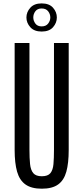

<svg xmlns="http://www.w3.org/2000/svg" viewBox="-20 -1116 498 1146"><path d="M229.5 10.3Q167.5 10.3 132.1 -14.9Q96.7 -40 82 -91.3Q67.4 -142.6 67.4 -220.7V-859.4H155.8V-223.1Q155.8 -172.9 159.4 -137Q163.1 -101.1 178.7 -82.5Q194.3 -64 229.5 -64Q265.6 -64 280.8 -82.5Q295.9 -101.1 299.1 -136.7Q302.2 -172.4 302.2 -222.7V-859.4H390.1V-220.7Q390.1 -142.6 376 -91.3Q361.8 -40 326.9 -14.9Q292 10.3 229.5 10.3ZM228.5 -927.7Q184.1 -927.7 160.9 -953.6Q137.7 -979.5 137.7 -1011.7Q137.7 -1043.9 160.9 -1069.8Q184.1 -1095.7 228.5 -1095.7Q273.9 -1095.7 296.6 -1069.8Q319.3 -1043.9 319.3 -1011.7Q319.3 -979.5 296.6 -953.6Q273.9 -927.7 228.5 -927.7ZM228.5 -958.5Q254.4 -958.5 267.3 -975.3Q280.3 -992.2 280.3 -1011.7Q280.3 -1032.2 267.3 -1048.8Q254.4 -1065.4 228.5 -1065.4Q203.6 -1065.4 191.2 -1048.8Q178.7 -1032.2 178.7 -1011.7Q178.7 -992.2 191.2 -975.3Q203.6 -958.5 228.5 -958.5Z"/></svg>

Font: AntonioLight
Style: Regular
Weight: 300
Designer: Vernon Adams
Foundry: Vernon Adams
Version: Version 1.002